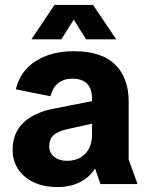

<svg xmlns="http://www.w3.org/2000/svg" viewBox="-20 -744 595 776"><path d="M212 12Q131 12 81 -29.5Q31 -71 31 -139Q31 -207 75.5 -249Q120 -291 203 -306L401 -345V-255L252 -222Q216 -214 197.5 -198.5Q179 -183 179 -154Q179 -126 199 -110Q219 -94 250 -94Q283 -94 305.5 -107.5Q328 -121 340 -144.5Q352 -168 352 -200V-345Q352 -385 332 -405.5Q312 -426 273 -426Q237 -426 215 -408Q193 -390 184 -355L44 -383Q61 -456 123.5 -496.5Q186 -537 278 -537Q391 -537 445.5 -483Q500 -429 500 -334V-99L536 0H386L365 -61H363Q340 -26 301.5 -7Q263 12 212 12ZM200 -724H356L450 -585H328L249 -711H307L228 -585H107Z"/></svg>

Font: TikTok Sans 24pt
Style: Bold
Weight: 700
Version: Version 4.000